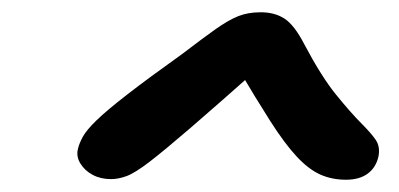

<svg xmlns="http://www.w3.org/2000/svg" viewBox="-20 -729 650 313"><path d="M544 -436Q521 -436 502 -444.5Q483 -453 463.5 -474Q444 -495 421 -531Q398 -567 366 -621H405Q333 -557 290 -520Q247 -483 223.5 -465Q200 -447 186.5 -442Q173 -437 161 -437Q144 -437 131 -444Q118 -451 111 -462.5Q104 -474 107 -486Q109 -495 115 -506Q121 -517 137.5 -533Q154 -549 187.5 -575Q221 -601 277 -641Q311 -667 331.5 -681.5Q352 -696 368 -702.5Q384 -709 405 -709Q428 -709 444 -698.5Q460 -688 476 -657Q504 -604 528 -574.5Q552 -545 568.5 -528.5Q585 -512 592.5 -501Q600 -490 597 -474Q593 -456 579.5 -446Q566 -436 544 -436Z"/></svg>

Font: Shantell Sans Medium
Style: Italic
Weight: 500
Italic angle: -11°
Designer: Stephen Nixon, Anya Danilova, Shantell Martin
Foundry: Arrow Type
Version: Version 1.011;[c5ecc13dd]